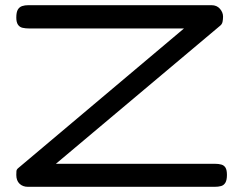

<svg xmlns="http://www.w3.org/2000/svg" viewBox="-20 -711 939 742"><path d="M88 11Q68 11 55.5 -1Q43 -13 43 -35Q43 -43 43.5 -49.5Q44 -56 50 -61L691 -601H93Q79 -601 67.5 -603.5Q56 -606 49.5 -615.5Q43 -625 43 -643Q43 -664 49 -674Q55 -684 65.5 -687.5Q76 -691 90 -691H797Q818 -691 830 -677Q842 -663 842 -647Q842 -636 840 -626.5Q838 -617 830 -611L196 -78H811Q825 -78 835.5 -75Q846 -72 851.5 -63Q857 -54 857 -35Q857 -15 851 -5Q845 5 834.5 8Q824 11 809 11Z"/></svg>

Font: Fredoka Expanded
Style: Regular
Weight: 400
Width: 7
Designer: Ben Nathan
Foundry: Milena B. Brandão, Ben Nathan
Version: Version 2.001